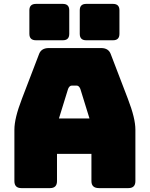

<svg xmlns="http://www.w3.org/2000/svg" viewBox="-20 -967 770 987"><path d="M273 -36Q273 0 237 0H90Q54 0 54 -36V-300Q54 -330 63.5 -369Q73 -408 93 -460L180 -687Q191 -720 231 -720H500Q539 -720 550 -687L637 -460Q657 -408 666.5 -369Q676 -330 676 -300V-36Q676 0 640 0H489Q450 0 450 -36V-176H273ZM330 -510 283 -358H440L393 -510Q386 -527 374 -527H349Q337 -527 330 -510ZM303 -760H165Q131 -760 131 -793V-914Q131 -947 165 -947H303Q336 -947 336 -914V-793Q336 -760 303 -760ZM561 -760H423Q390 -760 390 -793V-914Q390 -947 423 -947H561Q594 -947 594 -914V-793Q594 -760 561 -760Z"/></svg>

Font: Bungee Spice
Style: Regular
Weight: 400
Designer: David Jonathan Ross
Foundry: David Jonathan Ross
Version: Version 2.000